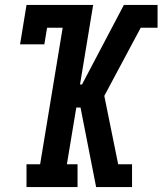

<svg xmlns="http://www.w3.org/2000/svg" viewBox="-20 -755 656 775"><path d="M87 0V-92H142L233 -643H170L159 -576H61L87 -735H356L303 -414H311L480 -735H616V-643H548L401 -368L457 -92H513V0H368L305 -321H288L250 -92H293V0Z"/></svg>

Font: Iosevka Etoile Semibold
Style: Italic
Weight: 600
Italic angle: -9°
Designer: Belleve Invis
Foundry: Belleve Invis
Version: Version 22.1.2; ttfautohint (v1.8.4)